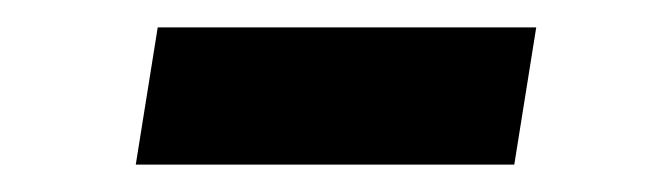

<svg xmlns="http://www.w3.org/2000/svg" viewBox="-20 -410 490 140"><path d="M355 -290H79L95 -390H371Z"/></svg>

Font: Iosevka Etoile
Style: Bold Italic
Weight: 700
Italic angle: -9°
Designer: Belleve Invis
Foundry: Belleve Invis
Version: Version 28.1.0; ttfautohint (v1.8.4)